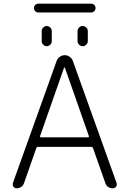

<svg xmlns="http://www.w3.org/2000/svg" viewBox="-20 -1057 691 1041"><path d="M197.3 -319.3Q196.3 -316.4 197.8 -314.5Q199.2 -312.5 202.1 -312.5H457Q460 -312.5 461.4 -314.5Q462.9 -316.4 461.9 -319.3L332 -689.5Q331.1 -691.4 329.6 -691.4Q328.1 -691.4 327.1 -689.5ZM187.5 -989.3Q177.7 -989.3 170.9 -996.6Q164.1 -1003.9 164.1 -1013.7Q164.1 -1023.4 170.9 -1030.3Q177.7 -1037.1 187.5 -1037.1H474.6Q484.4 -1037.1 491.2 -1030.3Q498 -1023.4 498 -1013.7Q498 -1003.9 491.2 -996.6Q484.4 -989.3 474.6 -989.3ZM206.1 -834V-888.7Q206.1 -899.4 214.4 -907.7Q222.7 -916 233.4 -916Q244.1 -916 252.4 -907.7Q260.7 -899.4 260.7 -888.7V-834Q260.7 -822.3 252.4 -814.5Q244.1 -806.6 233.4 -806.6Q222.7 -806.6 214.4 -814.5Q206.1 -822.3 206.1 -834ZM400.4 -834V-888.7Q400.4 -899.4 408.7 -907.7Q417 -916 428.2 -916Q439.5 -916 447.8 -907.7Q456.1 -899.4 456.1 -888.7V-834Q456.1 -823.2 447.8 -814.9Q439.5 -806.6 428.2 -806.6Q417 -806.6 408.7 -814.9Q400.4 -823.2 400.4 -834ZM287.1 -726.6Q292 -740.2 304.2 -749Q316.4 -757.8 331.1 -757.8Q345.7 -757.8 357.9 -749Q370.1 -740.2 375 -726.6L612.3 -64.5Q613.3 -60.5 613.3 -57.6Q613.3 -50.8 609.4 -44.9Q602.5 -36.1 591.8 -36.1Q577.1 -36.1 565.9 -43.9Q554.7 -51.8 550.8 -65.4L484.4 -253.9Q481.4 -260.7 474.6 -260.7H186.5Q179.7 -260.7 176.8 -253.9L110.4 -64.5Q106.4 -51.8 95.2 -43.9Q84 -36.1 70.3 -36.1Q59.6 -36.1 52.7 -44.9Q48.8 -50.8 48.8 -56.6Q48.8 -60.5 49.8 -64.5Z"/></svg>

Font: irohamaru Light
Style: Regular
Weight: 200
Designer: [Source Han Sans]
Ryoko NISHIZUKA  (kana & ideographs); Paul D. Hunt (Latin, Greek & Cyrillic); Wenlong ZHANG  (bopomofo
Version: Version 1.01